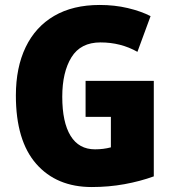

<svg xmlns="http://www.w3.org/2000/svg" viewBox="-20 -744 697 774"><path d="M325 -418H600V-33Q545 -13 481.5 -1.5Q418 10 350 10Q208 10 126 -83.5Q44 -177 44 -359Q44 -472 83.5 -554Q123 -636 198.5 -680Q274 -724 382 -724Q442 -724 495 -711.5Q548 -699 587 -679L534 -535Q467 -573 385 -573Q305 -573 268 -513Q231 -453 231 -354Q231 -251 264.5 -196.5Q298 -142 363 -142Q397 -142 427 -150V-273H325Z"/></svg>

Font: Noto Sans Oriya Cond Blk
Style: Regular
Weight: 900
Width: 3
Designer: Amélie Bonet and Sol Matas
Foundry: Google LLC
Version: Version 2.006; ttfautohint (v1.8.4.7-5d5b)